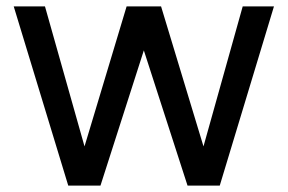

<svg xmlns="http://www.w3.org/2000/svg" viewBox="-20 -573 902 602"><path d="M839 -553 669 9H568L431 -415L295 9H194L23 -553H121L245 -114L377 -553H485L618 -114L741 -553Z"/></svg>

Font: Biryani
Style: Regular
Weight: 400
Designer: Dan Reynolds and Mathieu Reguer
Foundry: Dan Reynolds and Mathieu Reguer
Version: Version 1.004; ttfautohint (v1.1) -l 5 -r 5 -G 72 -x 0 -D la